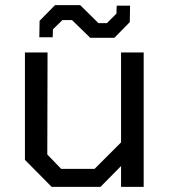

<svg xmlns="http://www.w3.org/2000/svg" viewBox="-20 -727 660 747"><path d="M331 -580 260 -649H223L186 -613L185 -582H133L134 -646L194 -707H292L363 -637H396L433 -674L434 -705H486L485 -641L425 -580ZM181 0 77 -105V-523H165L164 -126L218 -70H348L451 -173V-523H539V0H451V-81L371 0Z"/></svg>

Font: Tomorrow
Style: Regular
Weight: 400
Designer: Tony de Marco, Monica Rizzolli
Foundry: Just in Type
Version: Version 2.002